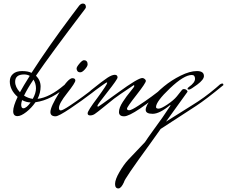

<svg xmlns="http://www.w3.org/2000/svg" viewBox="-20 -640 1274 1078"><path d="M340 -162H363Q270 -78 179 -66Q157 -34 127.5 -11Q98 12 78 12Q54 12 54 -16Q54 -44 79 -96Q35 -135 35 -183Q35 -209 53 -225Q71 -241 104 -241Q137 -241 157 -231Q255 -383 382 -552L425 -609Q435 -620 445 -620Q460 -620 462 -605V-598Q462 -596 457 -589Q260 -330 182 -215Q208 -189 208 -154Q208 -119 191 -85Q259 -93 340 -162ZM65 -181Q65 -151 92 -122Q111 -157 147 -214Q133 -222 116 -222Q65 -222 65 -181ZM115 -103Q139 -88 164 -85Q182 -117 182 -144Q182 -171 168 -193Q134 -143 115 -103ZM111 -32Q128 -32 152 -65Q128 -65 104 -78Q99 -61 99 -53Q99 -32 111 -32Z M451.5 -302Q461 -302 466.5 -296Q472 -290 472 -279Q472 -268 457 -251Q442 -234 431 -234Q420 -234 415 -240.5Q410 -247 410 -255.5Q410 -264 426 -283Q442 -302 451.5 -302ZM534 -167Q542 -172 546.5 -172Q551 -172 551 -166V-163Q555 -163 497.5 -119Q440 -75 374.5 -31Q309 13 292 13Q263 13 263 -11Q263 -40 313 -120.5Q363 -201 386 -201Q403 -201 403 -188Q403 -175 357 -117Q311 -59 311 -34Q311 -20 321.5 -20Q332 -20 374 -48Q449 -98 512 -149Z M938 -163Q727 13 677 13Q648 13 648 -11Q648 -35 669.5 -68Q691 -101 712.5 -126.5Q734 -152 734 -157Q734 -162 731 -162Q638 -100 620.5 -86Q603 -72 563.5 -40Q524 -8 512 0Q500 8 486 8Q472 8 472 -4Q472 -18 528 -92Q582 -166 582 -175Q582 -177 578.5 -177Q575 -177 492 -116L488 -131Q559 -188 584 -204Q609 -220 624.5 -220Q640 -220 640 -205Q640 -195 583.5 -123.5Q527 -52 527 -46.5Q527 -41 530.5 -41Q534 -41 644.5 -121.5Q755 -202 779 -202Q786 -202 792.5 -196.5Q799 -191 799 -186Q799 -174 746 -106.5Q693 -39 693 -30Q693 -21 705.5 -21Q718 -21 759 -48Q834 -97 897 -149L919 -167Q926 -172 932 -172Q938 -172 938 -166Z M1215 -166Q1222 -171 1228 -171Q1234 -171 1234 -164V-162Q1137 -82 1082 -46L882 84L820 171Q676 368 676 383Q660 418 645 418Q626 418 626 393Q626 368 650.5 326Q675 284 699 258L794 158Q806 139 843 88Q880 37 892 20L935 -44L937 -48Q937 -50 935 -50Q876 -1 837 -1Q798 -1 798 -23.5Q798 -46 828 -83Q858 -120 900.5 -155Q943 -190 994.5 -215.5Q1046 -241 1085.5 -241Q1125 -241 1125 -213Q1125 -193 1087.5 -165Q1050 -137 1041.5 -137Q1033 -137 1033 -141Q1033 -147 1041 -152Q1075 -176 1075 -197.5Q1075 -219 1057 -219Q1013 -219 934.5 -144.5Q856 -70 856 -39Q856 -30 870.5 -30Q885 -30 920 -53.5Q955 -77 973 -99L1000 -133Q1005 -140 1013 -140Q1021 -140 1027 -135Q1033 -130 1033 -125L912 43L1060 -50Q1126 -90 1192 -146Z"/></svg>

Font: Mrs Saint Delafield
Style: Regular
Weight: 400
Designer: Alejandro Paul
Foundry: Alejandro Paul
Version: Version 1.000